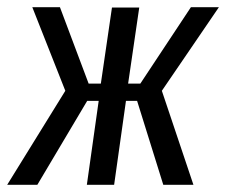

<svg xmlns="http://www.w3.org/2000/svg" viewBox="-35 -515 630 535"><path d="M-15 0 147 -262 55 -495H132L212 -282H246L277 -494H353L322 -282H356L497 -495H575L416 -262L504 0H420L347 -234H316L283 0H207L240 -234H208L69 0Z"/></svg>

Font: Alumni Sans Medium
Style: Italic
Weight: 500
Italic angle: -8°
Designer: Robert E. Leuschke
Foundry: Robert E. Leuschke
Version: Version 1.016